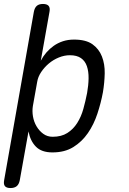

<svg xmlns="http://www.w3.org/2000/svg" viewBox="-32 -760 652 970"><path d="M139 -700Q143 -721 154 -730.5Q165 -740 185 -740Q205 -740 213.5 -730.5Q222 -721 218 -700L174 -453Q186 -476 202.5 -495Q219 -514 239.5 -528.5Q260 -543 285.5 -551.5Q311 -560 342 -560Q402 -560 435 -536.5Q468 -513 483 -474.5Q498 -436 497 -389Q496 -342 488 -294Q478 -240 460 -185.5Q442 -131 412 -87.5Q382 -44 338.5 -17Q295 10 233 10Q178 10 149.5 -19Q121 -48 112 -96L68 150Q64 171 52.5 180.5Q41 190 21 190Q1 190 -7 180.5Q-15 171 -11 150ZM321 -481Q293 -481 265 -469.5Q237 -458 214.5 -439Q192 -420 176 -396Q160 -372 156 -347L134 -224Q130 -199 134.5 -172Q139 -145 152.5 -122Q166 -99 186.5 -84Q207 -69 234 -69Q278 -69 308 -88Q338 -107 358 -138.5Q378 -170 389 -209.5Q400 -249 408 -290Q415 -329 415.5 -364Q416 -399 407 -425.5Q398 -452 377 -466.5Q356 -481 321 -481Z"/></svg>

Font: Maple Mono NL Light
Style: Italic
Weight: 300
Italic angle: -10°
Monospace: yes
Designer: subframe7536
Version: Version 7.000